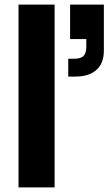

<svg xmlns="http://www.w3.org/2000/svg" viewBox="-20 -810 469 830"><path d="M60 0V-790H216V0ZM275 -479V-556H299Q330 -556 341.5 -568.5Q353 -581 353 -607V-641H283V-790H429V-591Q429 -536 396.5 -507.5Q364 -479 307 -479Z"/></svg>

Font: BDO Grotesk
Style: Bold
Weight: 700
Designer: Deni Anggara
Foundry: Lokal Container
Version: Version 2.000